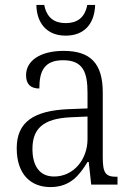

<svg xmlns="http://www.w3.org/2000/svg" viewBox="-20 -751 541 781"><path d="M247 -606C327 -606 365 -659 367 -731H335C325 -678 293 -657 247 -657C202 -657 170 -678 160 -731H128C129 -659 169 -606 247 -606ZM185 10C267 10 304 -40 336 -92H341L351 0H458V-32H454C410 -32 398 -46 398 -111V-375C398 -493 348 -544 239 -544C142 -544 86 -503 86 -445C86 -408 105 -391 140 -391C140 -462 160 -506 237 -506C320 -506 336 -454 336 -372V-310L259 -307C116 -301 48 -254 48 -148C48 -40 107 10 185 10ZM200 -33C139 -33 112 -79 112 -145C112 -224 151 -269 269 -274L336 -277V-185C336 -103 280 -33 200 -33Z"/></svg>

Font: Noto Serif Bengali SemiCondensed Light
Style: Regular
Weight: 300
Width: 4
Designer: Juan Bruce, Universal Thirst, Indian Type Foundry and the Monotype Design Team.
Foundry: Monotype Imaging Inc.
Version: Version 2.003